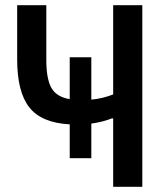

<svg xmlns="http://www.w3.org/2000/svg" viewBox="-20 -718 640 738"><path d="M248 -240Q139 -246 92.5 -305.5Q46 -365 46 -489V-698H158V-488Q158 -414 178 -379.5Q198 -345 248 -337V-498H331V-335Q374 -339 415 -355V-698H527V0H415V-263H410Q375 -249 331 -243V-110H248Z"/></svg>

Font: IBM Plex Mono Medium
Style: Regular
Weight: 500
Monospace: yes
Designer: Mike Abbink, Paul van der Laan, Pieter van Rosmalen
Foundry: Bold Monday
Version: Version 2.3